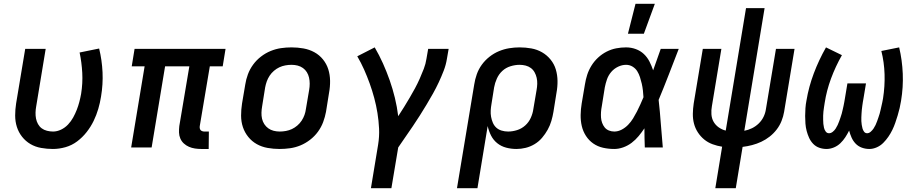

<svg xmlns="http://www.w3.org/2000/svg" viewBox="-20 -778 4840 1013"><path d="M259 8Q228 8 197 2.5Q166 -3 140.5 -18Q115 -33 96.5 -56.5Q78 -80 69 -108.5Q60 -137 60 -168.5Q60 -200 65 -232L113 -520H221L171 -217Q168 -201 167.5 -184.5Q167 -168 170 -152.5Q173 -137 180.5 -123.5Q188 -110 200 -101Q212 -92 228 -88Q244 -84 260 -84Q281 -84 302 -94Q323 -104 339 -121Q355 -138 366 -158Q377 -178 385 -198.5Q393 -219 398.5 -240Q404 -261 408 -283Q417 -339 414 -394Q411 -449 400 -501L503 -522Q518 -461 521 -397Q524 -333 513 -268Q508 -236 498.5 -203.5Q489 -171 474 -140Q459 -109 437 -81Q415 -53 387 -32Q359 -11 325.5 -1.5Q292 8 259 8Z M1081 8H1042Q1025 8 1008.5 5.5Q992 3 977 -3.5Q962 -10 950 -21Q938 -32 931.5 -47Q925 -62 924.5 -79Q924 -96 926 -113L979 -428H851L780 0H672L743 -428H675L690 -520H1170L1155 -428H1087L1034 -113Q1033 -107 1034 -101.5Q1035 -96 1038 -92Q1041 -88 1047 -86Q1053 -84 1058 -84H1082Z M1455 8Q1423 8 1392 2.5Q1361 -3 1335 -17.5Q1309 -32 1290 -55.5Q1271 -79 1261.5 -107.5Q1252 -136 1252 -168Q1252 -200 1257 -232L1274 -332Q1278 -359 1288 -386Q1298 -413 1315.5 -437Q1333 -461 1357 -479.5Q1381 -498 1408 -509Q1435 -520 1462.5 -524Q1490 -528 1518 -528Q1550 -528 1581 -522.5Q1612 -517 1638.5 -502.5Q1665 -488 1684 -464.5Q1703 -441 1712 -412.5Q1721 -384 1721.5 -352Q1722 -320 1716 -288L1700 -188Q1695 -161 1685 -134Q1675 -107 1657.5 -83Q1640 -59 1616 -40.5Q1592 -22 1565.5 -11Q1539 0 1511 4Q1483 8 1455 8ZM1456 -84Q1472 -84 1488.5 -87Q1505 -90 1520 -97Q1535 -104 1548.5 -115.5Q1562 -127 1571.5 -141.5Q1581 -156 1586.5 -171.5Q1592 -187 1594 -203L1611 -303Q1614 -320 1614 -336.5Q1614 -353 1610.5 -368.5Q1607 -384 1599 -397Q1591 -410 1578.5 -419Q1566 -428 1550.5 -432Q1535 -436 1518 -436Q1502 -436 1485.5 -433Q1469 -430 1454 -423Q1439 -416 1425.5 -404.5Q1412 -393 1402.5 -378.5Q1393 -364 1387.5 -348.5Q1382 -333 1379 -317L1363 -217Q1360 -200 1359.5 -183.5Q1359 -167 1362.5 -151.5Q1366 -136 1374.5 -123Q1383 -110 1395.5 -101Q1408 -92 1423.5 -88Q1439 -84 1456 -84Z M1937 215 1975 -15Q1982 -58 1980 -99.5Q1978 -141 1971.5 -181.5Q1965 -222 1954.5 -261Q1944 -300 1930.5 -337.5Q1917 -375 1901 -411Q1885 -447 1865 -481L1957 -528Q1981 -487 2000.5 -443.5Q2020 -400 2036 -354.5Q2052 -309 2063.5 -261.5Q2075 -214 2081 -165Q2097 -189 2112 -213.5Q2127 -238 2141.5 -262.5Q2156 -287 2169.5 -312Q2183 -337 2194.5 -363Q2206 -389 2216 -415Q2226 -441 2230 -468L2239 -520H2347L2338 -468Q2333 -436 2321 -405Q2309 -374 2295 -344Q2281 -314 2264.5 -284.5Q2248 -255 2230.5 -226Q2213 -197 2195 -168.5Q2177 -140 2158 -112Q2139 -84 2119.5 -56Q2100 -28 2081 0L2045 215Z M2391 215 2482 -332Q2486 -359 2495.5 -386Q2505 -413 2522 -436.5Q2539 -460 2562.5 -478.5Q2586 -497 2612.5 -508Q2639 -519 2666.5 -523.5Q2694 -528 2721 -528Q2753 -528 2783.5 -522.5Q2814 -517 2840 -502Q2866 -487 2885 -463.5Q2904 -440 2912.5 -411.5Q2921 -383 2921.5 -351.5Q2922 -320 2916 -288L2900 -188Q2896 -164 2889 -140Q2882 -116 2869.5 -93.5Q2857 -71 2840 -51Q2823 -31 2800.5 -17.5Q2778 -4 2753.5 2Q2729 8 2705 8Q2677 8 2650.5 1Q2624 -6 2603.5 -22.5Q2583 -39 2571 -62.5Q2559 -86 2553 -113L2499 215ZM2661 -84Q2684 -84 2708 -91.5Q2732 -99 2751 -116Q2770 -133 2780.5 -156.5Q2791 -180 2794 -203L2811 -303Q2814 -319 2814.5 -335.5Q2815 -352 2811.5 -367.5Q2808 -383 2800.5 -396.5Q2793 -410 2781 -419Q2769 -428 2753.5 -432Q2738 -436 2721 -436Q2698 -436 2673.5 -428.5Q2649 -421 2630.5 -404Q2612 -387 2601.5 -363.5Q2591 -340 2587 -317L2573 -229Q2570 -212 2569 -195Q2568 -178 2571 -161.5Q2574 -145 2580.5 -130Q2587 -115 2598.5 -104.5Q2610 -94 2626.5 -89Q2643 -84 2661 -84Z M3221 8Q3190 8 3161.5 1.5Q3133 -5 3110 -21Q3087 -37 3071.5 -61Q3056 -85 3049.5 -113Q3043 -141 3043.5 -171.5Q3044 -202 3049 -232L3066 -332Q3070 -358 3078 -383Q3086 -408 3100.5 -431.5Q3115 -455 3135.5 -474Q3156 -493 3180.5 -505.5Q3205 -518 3231 -523Q3257 -528 3283 -528Q3310 -528 3334.5 -519Q3359 -510 3377 -493Q3395 -476 3406.5 -453.5Q3418 -431 3426 -407Q3436 -435 3446 -463.5Q3456 -492 3466 -520H3561Q3535 -453 3509 -385.5Q3483 -318 3455 -251Q3462 -189 3466.5 -126Q3471 -63 3477 0H3382Q3381 -25 3380.5 -50.5Q3380 -76 3380 -101Q3366 -80 3349.5 -60Q3333 -40 3312.5 -24.5Q3292 -9 3268 -0.5Q3244 8 3221 8ZM3221 -84Q3241 -84 3260 -94Q3279 -104 3294 -119.5Q3309 -135 3320 -153Q3331 -171 3340.5 -189.5Q3350 -208 3358.5 -227Q3367 -246 3375 -265Q3374 -283 3372 -301Q3370 -319 3366 -336.5Q3362 -354 3356.5 -371Q3351 -388 3342 -402.5Q3333 -417 3317.5 -426.5Q3302 -436 3283 -436Q3262 -436 3241 -426Q3220 -416 3205 -398.5Q3190 -381 3182.5 -359.5Q3175 -338 3171 -317L3155 -217Q3152 -202 3151 -187Q3150 -172 3151 -157.5Q3152 -143 3157 -129.5Q3162 -116 3170.5 -105.5Q3179 -95 3192.5 -89.5Q3206 -84 3221 -84ZM3293 -600 3333 -758H3435L3377 -600Z M3754 215 3790 -4Q3764 -8 3739.5 -17Q3715 -26 3695.5 -42Q3676 -58 3662 -79.5Q3648 -101 3641.5 -126Q3635 -151 3635.5 -178Q3636 -205 3640 -232L3688 -520H3786L3736 -218Q3732 -197 3733.5 -175Q3735 -153 3745 -135.5Q3755 -118 3772 -106Q3789 -94 3809 -89L3916 -735H4014L3907 -88Q3928 -92 3947.5 -101.5Q3967 -111 3983 -126.5Q3999 -142 4008.5 -161.5Q4018 -181 4021 -202L4074 -520H4172L4117 -188Q4113 -164 4103.5 -140Q4094 -116 4078 -95Q4062 -74 4041 -57.5Q4020 -41 3996.5 -30Q3973 -19 3948 -12.5Q3923 -6 3898 -3L3862 215Z M4341 8Q4321 8 4302.5 1.5Q4284 -5 4270.5 -19Q4257 -33 4249 -50.5Q4241 -68 4236 -87Q4231 -106 4229.5 -126Q4228 -146 4228 -166Q4228 -186 4229.5 -207Q4231 -228 4235 -248Q4247 -320 4273.5 -390.5Q4300 -461 4338 -528L4422 -487Q4388 -427 4364.5 -363.5Q4341 -300 4331 -235Q4329 -224 4327.5 -212.5Q4326 -201 4324.5 -190Q4323 -179 4323 -168Q4323 -157 4323 -146Q4323 -135 4324 -124.5Q4325 -114 4327.5 -103.5Q4330 -93 4336.5 -84Q4343 -75 4354 -75Q4364 -75 4373.5 -82.5Q4383 -90 4389 -99.5Q4395 -109 4399.5 -118.5Q4404 -128 4407.5 -138Q4411 -148 4414.5 -158Q4418 -168 4421 -178.5Q4424 -189 4426 -199Q4428 -209 4430.5 -219Q4433 -229 4434.5 -239.5Q4436 -250 4438 -260L4451 -338H4549L4536 -260Q4534 -250 4532.5 -240Q4531 -230 4529.5 -219.5Q4528 -209 4527 -199Q4526 -189 4525.5 -179Q4525 -169 4524.5 -159Q4524 -149 4524.5 -139Q4525 -129 4526.5 -119.5Q4528 -110 4530.5 -100.5Q4533 -91 4539 -83Q4545 -75 4555 -75Q4565 -75 4574 -83Q4583 -91 4589 -100Q4595 -109 4599.5 -118.5Q4604 -128 4607.5 -138Q4611 -148 4614.5 -158Q4618 -168 4621 -178Q4624 -188 4626 -198Q4628 -208 4630.5 -218Q4633 -228 4635 -238Q4637 -248 4639 -259Q4649 -323 4647 -386.5Q4645 -450 4630 -509L4724 -528Q4740 -461 4743 -389.5Q4746 -318 4734 -246Q4731 -227 4726.5 -207.5Q4722 -188 4716 -168.5Q4710 -149 4703.5 -130Q4697 -111 4688 -92.5Q4679 -74 4667 -56.5Q4655 -39 4640 -24Q4625 -9 4605.5 -0.5Q4586 8 4567 8Q4546 8 4527 1Q4508 -6 4494.5 -20Q4481 -34 4473 -52Q4465 -70 4460 -89Q4451 -71 4440 -54Q4429 -37 4414 -22.5Q4399 -8 4379.5 0Q4360 8 4341 8Z"/></svg>

Font: Iosevka Semibold Extended
Style: Italic
Weight: 600
Width: 7
Italic angle: -9°
Monospace: yes
Designer: Belleve Invis
Foundry: Belleve Invis
Version: Version 32.5.0; ttfautohint (v1.8.4)